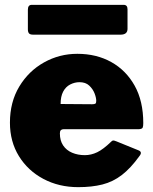

<svg xmlns="http://www.w3.org/2000/svg" viewBox="-20 -762 630 792"><path d="M227 -212Q227 -182 240.5 -162Q254 -142 277.5 -132Q301 -122 330 -122Q356 -122 381 -134Q406 -146 439 -178Q443 -182 446.5 -182.5Q450 -183 460 -179L551 -142Q569 -135 555 -118Q519 -68 482.5 -40Q446 -12 402.5 -1Q359 10 303 10Q223 10 159 -24Q95 -58 58 -118Q21 -178 21 -256Q21 -341 59.5 -405Q98 -469 161.5 -504.5Q225 -540 299 -540Q378 -540 439 -506Q500 -472 535.5 -408.5Q571 -345 571 -254Q571 -241 568.5 -235.5Q566 -230 553 -229H242Q235 -229 231 -225Q227 -221 227 -212ZM360 -332Q370 -332 373.5 -334.5Q377 -337 377 -346Q377 -359 370 -377Q363 -395 348 -409Q333 -423 308 -423Q288 -423 269.5 -413.5Q251 -404 240.5 -384Q230 -364 230 -333ZM506 -724V-643Q506 -619 477 -619H117Q104 -619 99.5 -624.5Q95 -630 95 -641V-722Q95 -742 111 -742H490Q506 -742 506 -724Z"/></svg>

Font: Libre Franklin Black
Style: Regular
Weight: 900
Designer: Pablo Impallari, Rodrigo Fuenzalida, Nhung Nguyen
Foundry: Impallari Type
Version: Version 3.000